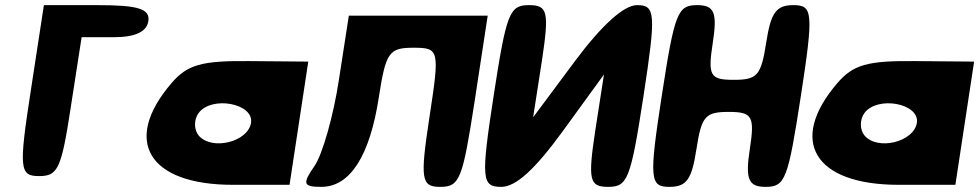

<svg xmlns="http://www.w3.org/2000/svg" viewBox="-20 -778 3815 748"><path d="M100 -425C53 -121 56 -92 132 -92C206 -92 219 -120 256 -362L298 -633H423C506 -633 552 -654 558 -696C565 -744 517 -758 359 -758H151Z M648 -454C455 -229 558 -58 887 -58H1108L1181 -538L953 -540C765 -542 710 -526 648 -454ZM958 -300C947 -225 805 -190 754 -250C735 -273 735 -313 754 -338C805 -406 969 -375 958 -300Z M1300 -465C1279 -327 1236 -175 1205 -131C1157 -62 1161 -50 1232 -50C1344 -50 1421 -171 1456 -400C1483 -575 1496 -592 1591 -592C1692 -592 1693 -583 1653 -321C1616 -79 1621 -50 1695 -50C1771 -50 1782 -79 1829 -383L1880 -717H1339Z M1903 -404C1853 -79 1857 -50 1933 -50C1990 -50 2065 -119 2174 -269L2333 -488L2299 -269C2270 -77 2276 -50 2349 -50C2425 -50 2437 -79 2487 -404C2536 -725 2534 -758 2462 -758C2411 -758 2326 -682 2220 -540L2057 -321L2091 -540C2120 -732 2114 -758 2041 -758C1965 -758 1953 -729 1903 -404Z M2558 -404C2508 -79 2512 -50 2588 -50C2655 -50 2675 -79 2693 -196C2713 -325 2727 -342 2819 -342C2911 -342 2921 -325 2901 -196C2883 -79 2896 -50 2963 -50C3039 -50 3050 -79 3100 -404C3150 -729 3147 -758 3071 -758C3004 -758 2983 -729 2965 -612C2945 -483 2930 -467 2838 -467C2746 -467 2737 -483 2757 -612C2775 -729 2763 -758 2696 -758C2620 -758 2608 -729 2558 -404Z M3242 -454C3049 -229 3152 -58 3481 -58H3702L3775 -538L3547 -540C3359 -542 3304 -526 3242 -454ZM3552 -300C3541 -225 3399 -190 3348 -250C3329 -273 3329 -313 3348 -338C3399 -406 3563 -375 3552 -300Z"/></svg>

Font: Hussar Skorodowane
Style: Ky
Weight: 700
Foundry: Cannot Into Space Fonts
Version: Version 0.892